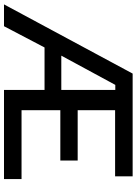

<svg xmlns="http://www.w3.org/2000/svg" viewBox="122 -822 700 985"><g transform="rotate(90 472.5 -330.0)"><path d="M546 -90H899V0H442V-208H224L115 0H3L358 -660H885V-570H546V-378H804V-289H546ZM266 -294H442V-571H416Z"/></g></svg>

Font: Elaine Sans Medium
Style: Regular
Weight: 500
Designer: Wei Huang
Foundry: Wei Huang
Version: Version 2.001;December 24, 2019;FontCreator 12.0.0.2547 64-b